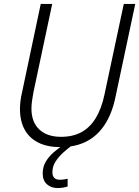

<svg xmlns="http://www.w3.org/2000/svg" viewBox="-20 -734 704 971"><path d="M285 10Q220 10 174.5 -12.5Q129 -35 105 -78Q81 -121 81 -183Q81 -201 83.5 -222.5Q86 -244 92 -269L186 -714H244L149 -267Q145 -246 142 -224Q139 -202 139 -185Q139 -117 178.5 -79.5Q218 -42 289 -42Q348 -42 391.5 -65.5Q435 -89 464 -136.5Q493 -184 508 -254L606 -714H664L565 -248Q548 -163 511 -105.5Q474 -48 418 -19Q362 10 285 10ZM271 217Q239 217 217.5 198Q196 179 196 143Q196 110 211 84.5Q226 59 249.5 38Q273 17 300 0H346Q325 15 301.5 36Q278 57 261.5 82Q245 107 245 137Q245 156 254.5 165.5Q264 175 282 175Q293 175 303.5 173.5Q314 172 322 170V209Q311 213 298 215Q285 217 271 217Z"/></svg>

Font: Noto Sans Display Light
Style: Italic
Weight: 300
Italic angle: -12°
Designer: Monotype Design Team
Foundry: Monotype Imaging Inc.
Version: Version 2.003